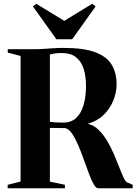

<svg xmlns="http://www.w3.org/2000/svg" viewBox="-20 -1006 729 1026"><path d="M21 0V-18.5L90 -36V-707L21.5 -725V-743H161Q189.5 -743 213.2 -744.8Q237 -746.5 262.5 -748.2Q288 -750 321 -750Q426.5 -750 488 -727.2Q549.5 -704.5 576.2 -661Q603 -617.5 603 -555.5Q603 -512 585.5 -468.8Q568 -425.5 534 -392.2Q500 -359 448.5 -344.5Q480.5 -337.5 506 -313Q531.5 -288.5 551.8 -254.5Q572 -220.5 588 -183.5Q604 -146.5 616.8 -113.2Q629.5 -80 639.8 -58Q650 -36 659.5 -31.5L689 -18.5V0H505Q493 0 480.5 -22Q468 -44 455 -78.8Q442 -113.5 427.8 -153.5Q413.5 -193.5 398 -230Q382.5 -266.5 365.2 -291.8Q348 -317 328.5 -321.5Q318.5 -321.5 307.8 -321.8Q297 -322 286.5 -322Q276 -322 265.8 -322.2Q255.5 -322.5 246.5 -322.5V-35.5L327 -18.5V0ZM319 -351Q360.5 -351 387 -375.8Q413.5 -400.5 426.5 -444.8Q439.5 -489 439.5 -547Q439.5 -600.5 426.5 -639.8Q413.5 -679 385.5 -700.8Q357.5 -722.5 311.5 -722.5Q289 -722.5 277.2 -721Q265.5 -719.5 259.5 -717.8Q253.5 -716 246.5 -715V-355Q256.5 -353.5 270.2 -352.5Q284 -351.5 297.2 -351.2Q310.5 -351 319 -351ZM281.5 -796 156 -971.5 173.5 -986 323.5 -894.5 473 -986 491 -971.5 365.5 -796Z"/></svg>

Font: Merriweather 144pt
Style: Bold
Weight: 700
Version: Version 2.100